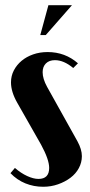

<svg xmlns="http://www.w3.org/2000/svg" viewBox="-20 -704 344 734"><path d="M260 -444Q224 -474 190 -474Q168 -474 155.5 -461.5Q143 -449 143 -428Q143 -403 160 -372L276 -164Q293 -133 293 -107Q293 -83 281.5 -61.5Q270 -40 249.5 -24.5Q229 -9 202 0.5Q175 10 145 10Q109 10 77 -3Q45 -16 20 -42L37 -62Q60 -42 84 -31Q108 -20 127 -20Q168 -20 168 -62Q168 -94 137 -151L46 -311Q22 -353 22 -389Q22 -414 33 -435Q44 -456 62.5 -471.5Q81 -487 106.5 -496Q132 -505 162 -505Q229 -505 278 -462ZM134 -570 165 -684H255L155 -570Z"/></svg>

Font: Moniqa Black Heading
Style: Regular
Weight: 900
Designer: Rajesh Rajput
Foundry: Rajesh Rajput
Version: Version 1.000